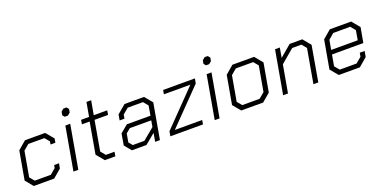

<svg xmlns="http://www.w3.org/2000/svg" viewBox="-19 -1378 4102 2078"><g transform="rotate(-20 2032.0 -339.0)"><path d="M42 -89 100 -417 195 -498H427L503 -407L495 -360H439L445 -394L400 -448H215L151 -394L100 -105L145 -51H330L394 -105L400 -138H456L445 -81L350 0H115Z M666 -615 673 -653 702 -678H738L759 -653L752 -614L723 -590H686ZM660 -498H716L628 0H572Z M859 -90 922 -449H833L841 -498H933L962 -660H1016L987 -498H1142L1134 -448H978L918 -105L963 -50H1063L1055 0H933Z M1180 -79 1202 -210 1290 -283H1562L1581 -394L1536 -449H1360L1294 -394L1287 -349H1231L1242 -414L1341 -498H1566L1640 -409L1568 0H1513L1530 -97L1413 0H1245ZM1407 -50 1540 -160 1553 -233H1306L1255 -191L1238 -93L1274 -50Z M1698 -55 2081 -449V-451H1778L1786 -498H2152L2142 -443L1759 -50V-48H2072L2064 0H1688Z M2293 -615 2300 -653 2329 -678H2365L2386 -653L2379 -614L2350 -590H2313ZM2287 -498H2343L2255 0H2199Z M2431 -89 2489 -417 2584 -498H2834L2909 -407L2851 -80L2757 0H2505ZM2735 -51 2799 -105 2850 -394 2805 -448H2605L2541 -394L2490 -105L2535 -51Z M3075 -498H3130L3110 -385L3243 -498H3389L3463 -408L3392 0H3336L3405 -393L3360 -447H3254L3099 -316L3043 0H2987Z M3553 -90 3611 -417 3706 -498H3951L4027 -407L3996 -234H3635L3612 -106L3658 -51H3851L3916 -105L3924 -149H3980L3968 -83L3871 0H3628ZM3949 -283 3968 -393 3923 -448H3727L3663 -393L3643 -283Z"/></g></svg>

Font: Chakra Petch Light
Style: Italic
Weight: 300
Italic angle: -10°
Designer: Katatrad Aksorn Co.,Ltd.
Foundry: Cadson Demak Co.,Ltd.
Version: Version 1.000; ttfautohint (v1.6)